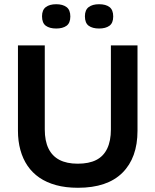

<svg xmlns="http://www.w3.org/2000/svg" viewBox="-20 -875 736 909"><path d="M349 14Q291 14 245.5 1.5Q200 -11 166.5 -34Q133 -57 110.5 -90Q88 -123 76.5 -165Q65 -207 65 -256V-660H192V-262Q192 -208 209.5 -172Q227 -136 261.5 -118Q296 -100 348 -100Q401 -100 435.5 -117.5Q470 -135 487.5 -171.5Q505 -208 505 -262V-660H631V-256Q631 -128 559.5 -57Q488 14 349 14ZM449 -740Q418 -740 400 -753Q382 -766 382 -798Q382 -828 400 -841.5Q418 -855 449 -855Q481 -855 498.5 -841.5Q516 -828 516 -797Q516 -766 498 -753Q480 -740 449 -740ZM246 -740Q215 -740 197 -753Q179 -766 179 -798Q179 -828 197 -841.5Q215 -855 246 -855Q277 -855 295 -841.5Q313 -828 313 -797Q313 -766 295 -753Q277 -740 246 -740Z"/></svg>

Font: Bricolage Grotesque 36pt SemiBold
Style: Regular
Weight: 600
Designer: Mathieu Triay
Foundry: Atelier Triay
Version: Version 1.001;gftools[0.9.33.dev8+g029e19f]